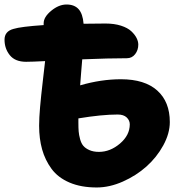

<svg xmlns="http://www.w3.org/2000/svg" viewBox="-40 -809 795 848"><path d="M387.2 19Q317.9 19 267.1 -2.7Q216.3 -24.4 187.7 -63.2Q159.2 -102.1 146 -149.2Q132.8 -196.3 132.8 -253.9Q132.8 -288.1 137 -335.7Q141.1 -383.3 148.9 -449.5Q156.7 -515.6 159.2 -539.1Q99.1 -536.1 75.2 -536.1Q26.9 -536.1 3.4 -565.2Q-20 -594.2 -20 -633.8Q-20 -670.4 19 -681.2Q51.8 -691.4 152.8 -698.2V-706.1Q152.8 -733.9 186.3 -761.5Q219.7 -789.1 253.9 -789.1Q288.6 -789.1 307.1 -768.6Q325.7 -748 329.1 -704.1Q372.1 -705.1 425.8 -705.1Q464.8 -705.1 494.4 -695.6Q523.9 -686 539.8 -671.1Q555.7 -656.2 563.2 -641.1Q570.8 -626 570.8 -611.8Q570.8 -587.9 556.9 -569.8Q543 -551.8 520 -551.8Q441.4 -551.8 323.2 -546.9Q322.3 -533.7 318.8 -493.9Q315.4 -454.1 314 -432.1Q406.7 -459 494.1 -459Q599.1 -459 654.5 -409.2Q710 -359.4 710 -270Q710 -219.7 681.2 -167Q652.3 -114.3 606.9 -73.7Q561.5 -33.2 502.7 -7.1Q443.8 19 387.2 19ZM306.2 -267.1Q306.2 -244.1 307.4 -228.8Q308.6 -213.4 313.7 -194.6Q318.8 -175.8 328.1 -164.8Q337.4 -153.8 355 -146Q372.6 -138.2 397 -138.2Q446.8 -138.2 490 -175Q533.2 -211.9 533.2 -259.8Q533.2 -277.3 519.5 -290.3Q505.9 -303.2 480 -303.2Q409.7 -303.2 306.2 -286.1Z"/></svg>

Font: Shantell Sans Normal
Style: Regular
Weight: 800
Designer: Stephen Nixon, Anya Danilova, Shantell Martin
Foundry: Arrow Type
Version: Version 1.006;[559af2be0]